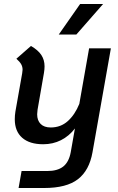

<svg xmlns="http://www.w3.org/2000/svg" viewBox="-20 -712 591 961"><path d="M535 -470 443 50Q427 141 370 185Q313 229 201 229H73L88 144H216Q268 144 296.5 121.5Q325 99 334 50L355 -69Q326 -31 285.5 -10.5Q245 10 196 10Q128 10 91 -22.5Q54 -55 54 -115Q54 -134 57 -153L91 -345Q93 -357 93 -363Q93 -378 86 -390.5Q79 -403 62 -418L135 -482Q171 -461 187 -436.5Q203 -412 203 -380Q203 -365 200 -347L168 -163Q166 -147 166 -140Q166 -109 183.5 -91.5Q201 -74 234 -74Q284 -74 319.5 -106Q355 -138 377 -192L426 -470ZM381 -692H496L362 -539H274Z"/></svg>

Font: KoHo SemiBold
Style: Italic
Weight: 600
Italic angle: -10°
Version: Version 1.000; ttfautohint (v1.6)